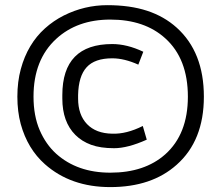

<svg xmlns="http://www.w3.org/2000/svg" viewBox="-20 -764 871 755"><path d="M61.5 -276.4Q48.3 -325.2 48.3 -384Q48.3 -442.9 61.8 -492.4Q75.2 -542 99.1 -582Q123 -622.1 156.7 -652.3Q190.4 -682.6 231 -703.1Q312.5 -743.7 401.9 -743.7Q491.2 -743.7 558.3 -721.7Q625.5 -699.7 674.8 -655.3Q781.7 -559.1 781.7 -383.8Q781.7 -210.9 674.8 -116.2Q576.7 -28.3 413.6 -28.3Q258.3 -28.3 156.7 -118.2Q88.4 -178.7 61.5 -276.4ZM111.8 -384.3Q111.8 -308.6 136 -252.4Q160.2 -196.3 201.2 -159.2Q284.2 -85 413.6 -85Q548.8 -85 629.9 -157.2Q718.8 -236.8 718.8 -383.8Q718.8 -533.2 629.9 -613.3Q548.8 -687 413.6 -687Q283.7 -687 201.2 -611.3Q111.8 -529.3 111.8 -384.3ZM557.1 -214.8Q482.4 -181.2 428.7 -181.2Q375 -181.2 338.4 -194.6Q301.8 -208 276.4 -233.4Q225.1 -284.7 225.1 -376.5V-390.1Q225.1 -590.8 421.4 -590.8Q479.5 -590.8 543.5 -560.5L523.9 -509.8Q468.8 -534.7 421.4 -534.7Q352.5 -534.7 320.6 -499.5Q288.6 -464.4 287.1 -390.1V-376.5Q287.1 -312.5 322.3 -275.9Q357.4 -239.3 421.4 -238.3Q477.1 -236.3 541.5 -268.6Z"/></svg>

Font: Duru Sans
Style: Regular
Weight: 400
Designer: Onur Yazõcõgil
Foundry: Onur Yazõcõgil
Version: Version 1.001